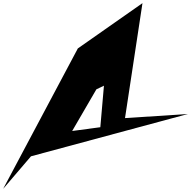

<svg xmlns="http://www.w3.org/2000/svg" viewBox="-135 -1133 1215 1221"><path d="M-115 68 62 -139 1060 -408 660 -382 771 -1113 360 -825ZM324 -300 478 -565 526 -588 503 -324Z"/></svg>

Font: Chaingun
Style: Ita
Weight: 400
Version: Version 0.91